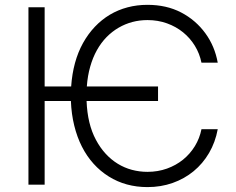

<svg xmlns="http://www.w3.org/2000/svg" viewBox="-20 -757 969 787"><path d="M163 -727.3V-402.7H271.7Q278.8 -505.7 320.3 -580.6Q341.3 -618.3 369 -647.4Q396.7 -676.5 430.2 -696.6Q463.8 -716.6 502.7 -726.9Q541.5 -737.2 584.5 -737.2Q662.3 -737.2 722.3 -706Q752.5 -690.3 777.5 -668.7Q802.6 -647 821.7 -620.7Q840.9 -594.5 853.7 -564.1Q866.5 -533.7 872.5 -500H805.8Q798.3 -537.3 778.8 -569.2Q759.2 -601.2 730.3 -624.6Q701.3 -648.1 664.2 -661.4Q627.1 -674.7 584.5 -674.7Q520.2 -674.7 466.3 -643.5Q439.3 -627.8 416.7 -604.8Q394.2 -581.7 377.3 -551.5Q360.4 -521.3 349.8 -484Q339.1 -446.7 335.9 -402.7H627.8V-343H334.9Q338.4 -248.6 373.2 -183.9Q390.3 -151.6 413 -127Q435.7 -102.3 462.7 -85.8Q489.7 -69.2 520.6 -60.9Q551.5 -52.6 584.5 -52.6Q627.1 -52.6 664.2 -65.9Q701.3 -79.2 730.3 -102.6Q759.2 -126.1 778.8 -158Q798.3 -190 805.8 -227.3H872.5Q862.6 -174 837 -130.1Q811.4 -86.3 773.6 -55.2Q735.8 -24.1 687.7 -7.1Q639.6 9.9 584.5 9.9Q495.4 9.9 426.1 -33.4Q391.3 -55 363.5 -85.9Q335.6 -116.8 315.7 -156.1Q295.8 -195.3 284.3 -242.4Q272.7 -289.4 270.6 -343H163V0H96.6V-727.3Z"/></svg>

Font: Inter P Light
Style: Regular
Weight: 300
Designer: Rasmus Andersson
Foundry: rsms
Version: Version 3.018;git-588b23468